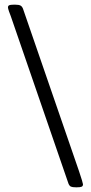

<svg xmlns="http://www.w3.org/2000/svg" viewBox="-20 -723 388 819"><path d="M272 60 26 -654Q23 -661 18.5 -674Q14 -687 14 -691Q14 -698 19 -700.5Q24 -703 38 -703H46Q60 -703 67 -699.5Q74 -696 78 -686L317 7Q334 58 334 63Q334 71 328 73.5Q322 76 308 76H304Q289 76 282.5 73Q276 70 272 60Z"/></svg>

Font: Asap Condensed
Style: Regular
Weight: 400
Designer: Pablo Cosgaya
Foundry: Omnibus-Type
Version: Version 1.010; ttfautohint (v1.8)